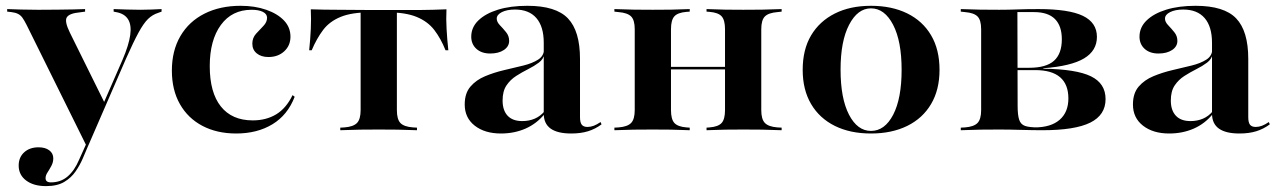

<svg xmlns="http://www.w3.org/2000/svg" viewBox="-20 -449 4420 662"><path d="M278.2 54 71.8 -362.9Q63.7 -379 57.3 -387.9Q50.8 -396.8 41.9 -401.2Q33.1 -405.6 19.4 -407.3L4.8 -408.9V-417.7Q25.8 -416.9 52.8 -416.1Q79.8 -415.3 108.1 -415.3H112.1H118.5Q150.8 -415.3 179.8 -415.7Q208.9 -416.1 233.1 -416.5Q257.3 -416.9 273.4 -417.7V-408.9L255.6 -406.5Q219.4 -403.2 210.5 -389.5Q201.6 -375.8 221 -336.3L341.1 -93.5L333.1 -83.9L402.4 -242.7Q424.2 -293.5 429 -328.2Q433.9 -362.9 421.4 -382.7Q408.9 -402.4 379.8 -407.3L371.8 -408.9V-417.7Q398.4 -416.9 419.4 -416.1Q440.3 -415.3 464.5 -415.3Q485.5 -415.3 502 -416.1Q518.5 -416.9 537.1 -417.7V-408.9L525.8 -404.8Q505.6 -398.4 490.3 -383.5Q475 -368.5 457.7 -336.7Q440.3 -304.8 414.5 -246.8L283.9 54ZM138.7 192.7Q96 192.7 70.2 173.4Q44.4 154 44.4 121.8Q44.4 93.5 63.3 76.2Q82.3 58.9 112.9 58.9Q136.3 58.9 150 69.4Q163.7 79.8 163.7 96.8Q163.7 110.5 157.3 122.6Q150.8 134.7 144 145.2Q137.1 155.6 137.1 165.3Q137.1 179.8 155.6 179.8Q189.5 179.8 213.3 159.3Q237.1 138.7 252.4 102.4L284.7 30.6L292.7 33.1L265.3 97.6Q255.6 120.2 240.7 141.9Q225.8 163.7 201.6 178.2Q177.4 192.7 138.7 192.7Z M794.4 11.3Q728.2 11.3 678.2 -14.9Q628.2 -41.1 600.4 -89.9Q572.6 -138.7 572.6 -205.6Q572.6 -274.2 602 -324.6Q631.5 -375 685.1 -402Q738.7 -429 809.7 -429Q858.9 -429 898 -415.3Q937.1 -401.6 959.3 -378.2Q981.5 -354.8 981.5 -322.6Q981.5 -291.9 960.1 -272.2Q938.7 -252.4 905.6 -252.4Q880.6 -252.4 865.3 -264.9Q850 -277.4 850 -298.4Q850 -318.5 862.9 -332.7Q875.8 -346.8 888.3 -359.7Q900.8 -372.6 900.8 -387.9Q900.8 -400.8 886.3 -408.1Q871.8 -415.3 847.6 -415.3Q779.8 -415.3 741.5 -362.9Q703.2 -310.5 703.2 -221Q703.2 -129.8 741.5 -81.9Q779.8 -33.9 851.6 -33.9Q897.6 -33.9 932.3 -54.8Q966.9 -75.8 988.7 -121L996 -115.3Q971.8 -52.4 919.4 -20.6Q866.9 11.3 794.4 11.3Z M1285.5 -2.4Q1250 -2.4 1221.4 -2Q1192.7 -1.6 1153.2 0V-8.9L1167.7 -9.7Q1198.4 -12.1 1210.9 -25Q1223.4 -37.9 1223.4 -69.4V-208.9H1348.4V-69.4Q1348.4 -37.9 1360.5 -25Q1372.6 -12.1 1404 -9.7L1417.7 -8.9V0Q1379 -1.6 1350 -2Q1321 -2.4 1285.5 -2.4ZM1256.5 -406.5Q1192.7 -406.5 1154.4 -390.7Q1116.1 -375 1094 -345.6Q1071.8 -316.1 1054.8 -275.8H1046Q1050 -313.7 1051.6 -348.8Q1053.2 -383.9 1051.6 -416.9Q1075 -416.1 1098 -415.7Q1121 -415.3 1144.4 -415.3L1256.5 -414.5H1314.5H1426.6Q1450 -414.5 1473 -415.3Q1496 -416.1 1519.4 -416.9Q1517.7 -383.9 1519.8 -348.4Q1521.8 -312.9 1525.8 -275.8H1516.1Q1500 -316.1 1477.4 -345.6Q1454.8 -375 1416.5 -390.7Q1378.2 -406.5 1314.5 -406.5ZM1223.4 -208.9V-409.7H1348.4V-208.9Z M1854.8 -208.9V-301.6Q1854.8 -357.3 1829.4 -386.7Q1804 -416.1 1755.6 -416.1Q1728.2 -416.1 1710.5 -407.3Q1692.7 -398.4 1692.7 -384.7Q1692.7 -373.4 1703.6 -362.1Q1714.5 -350.8 1725 -337.9Q1735.5 -325 1735.5 -308.1Q1735.5 -288.7 1717.3 -276.6Q1699.2 -264.5 1670.2 -264.5Q1640.3 -264.5 1622.6 -280.6Q1604.8 -296.8 1604.8 -322.6Q1604.8 -354.8 1629.4 -378.6Q1654 -402.4 1697.2 -415.7Q1740.3 -429 1798.4 -429Q1896.8 -429 1938.3 -385.5Q1979.8 -341.9 1979.8 -246V-208.9ZM1707.3 11.3Q1651.6 11.3 1616.9 -15.7Q1582.3 -42.7 1582.3 -88.7Q1582.3 -127.4 1602 -150.4Q1621.8 -173.4 1652.8 -186.3Q1683.9 -199.2 1718.5 -207.3Q1753.2 -215.3 1784.3 -223Q1815.3 -230.6 1835.5 -243.5Q1855.6 -256.5 1855.6 -279L1857.3 -263.7Q1854 -245.2 1837.9 -233.1Q1821.8 -221 1800.8 -210.5Q1779.8 -200 1759.7 -187.1Q1739.5 -174.2 1726.2 -154.4Q1712.9 -134.7 1712.9 -102.4Q1712.9 -68.5 1730.2 -50Q1747.6 -31.5 1780.6 -31.5Q1804 -31.5 1823.8 -39.9Q1843.5 -48.4 1858.1 -66.1V-56.5Q1830.6 -22.6 1791.9 -5.6Q1753.2 11.3 1707.3 11.3ZM1979.8 -45.2Q1979.8 -26.6 1985.9 -19Q1991.9 -11.3 2005.6 -11.3Q2016.1 -11.3 2027 -15.3Q2037.9 -19.4 2050.8 -28.2L2054 -20.2Q2032.3 -4 2007.3 3.6Q1982.3 11.3 1949.2 11.3Q1902.4 11.3 1878.6 -5.6Q1854.8 -22.6 1854.8 -57.3V-208.9H1979.8Z M2542.7 -2.4Q2508.9 -2.4 2481.5 -2Q2454 -1.6 2416.1 0V-8.9L2426.6 -9.7Q2456.5 -12.1 2468.1 -25Q2479.8 -37.9 2479.8 -69.4V-208.9H2604.8V-69.4Q2604.8 -37.9 2617.3 -25Q2629.8 -12.1 2660.5 -9.7L2675 -8.9V0Q2636.3 -1.6 2607.3 -2Q2578.2 -2.4 2542.7 -2.4ZM2230.6 -2.4Q2195.2 -2.4 2166.5 -2Q2137.9 -1.6 2098.4 0V-8.9L2112.9 -9.7Q2143.5 -12.1 2156 -25Q2168.5 -37.9 2168.5 -69.4V-348.4Q2168.5 -379.8 2156 -392.3Q2143.5 -404.8 2112.9 -407.3L2098.4 -408.9V-417.7Q2137.9 -416.1 2166.5 -415.7Q2195.2 -415.3 2230.6 -415.3Q2265.3 -415.3 2292.7 -415.7Q2320.2 -416.1 2358.1 -417.7V-408.9L2346.8 -408.1Q2316.9 -405.6 2305.2 -392.7Q2293.5 -379.8 2293.5 -348.4V-69.4Q2293.5 -37.9 2305.2 -25Q2316.9 -12.1 2346.8 -9.7L2358.1 -8.9V0Q2320.2 -1.6 2292.7 -2Q2265.3 -2.4 2230.6 -2.4ZM2479.8 -208.9V-348.4Q2479.8 -379.8 2468.1 -392.7Q2456.5 -405.6 2426.6 -408.1L2416.1 -408.9V-417.7Q2454 -416.1 2481.5 -415.7Q2508.9 -415.3 2542.7 -415.3Q2578.2 -415.3 2607.3 -415.7Q2636.3 -416.1 2675 -417.7V-408.9L2660.5 -407.3Q2629.8 -404.8 2617.3 -392.3Q2604.8 -379.8 2604.8 -348.4V-208.9ZM2250.8 -209.7V-218.5H2523.4V-209.7Z M2983.1 11.3Q2911.3 11.3 2858.5 -14.9Q2805.6 -41.1 2776.6 -90.3Q2747.6 -139.5 2747.6 -208.1Q2747.6 -278.2 2776.6 -327Q2805.6 -375.8 2858.5 -402.4Q2911.3 -429 2983.1 -429Q3054.8 -429 3108.1 -402.8Q3161.3 -376.6 3190.3 -327.4Q3219.4 -278.2 3219.4 -208.1Q3219.4 -139.5 3190.3 -90.3Q3161.3 -41.1 3108.1 -14.9Q3054.8 11.3 2983.1 11.3ZM2983.1 2.4Q3030.6 2.4 3059.7 -53.6Q3088.7 -109.7 3088.7 -208.1Q3088.7 -307.3 3059.3 -363.7Q3029.8 -420.2 2983.1 -420.2Q2937.1 -420.2 2907.7 -363.7Q2878.2 -307.3 2878.2 -208.9Q2878.2 -109.7 2907.3 -53.6Q2936.3 2.4 2983.1 2.4Z M3425 -2.4Q3389.5 -2.4 3360.9 -2Q3332.3 -1.6 3292.7 0V-8.9L3307.3 -9.7Q3337.9 -12.1 3350.4 -25Q3362.9 -37.9 3362.9 -69.4V-348.4Q3362.9 -379.8 3350.4 -392.3Q3337.9 -404.8 3307.3 -407.3L3292.7 -408.9V-417.7Q3332.3 -416.1 3360.9 -415.7Q3389.5 -415.3 3425 -415.3Q3457.3 -415.3 3488.3 -416.5Q3519.4 -417.7 3560.5 -417.7Q3665.3 -417.7 3713.7 -394.4Q3762.1 -371 3762.1 -321.8Q3762.1 -274.2 3717.7 -247.6Q3673.4 -221 3577.4 -213.7V-212.1Q3691.1 -210.5 3741.5 -185.9Q3791.9 -161.3 3791.9 -107.3Q3791.9 -52.4 3739.1 -26.2Q3686.3 0 3574.2 0Q3540.3 0 3500.4 -1.2Q3460.5 -2.4 3425.8 -2.4ZM3488.7 -83.9Q3488.7 -52.4 3494 -36.3Q3499.2 -20.2 3514.1 -14.9Q3529 -9.7 3558.9 -9.7H3546.8Q3603.2 -9.7 3633.5 -35.9Q3663.7 -62.1 3663.7 -109.7Q3663.7 -158.1 3635.1 -182.7Q3606.5 -207.3 3549.2 -207.3H3462.1V-215.3H3528.2Q3587.1 -215.3 3614.1 -239.5Q3641.1 -263.7 3641.1 -313.7Q3641.1 -359.7 3617.3 -383.5Q3593.5 -407.3 3545.2 -407.3H3485.5L3487.9 -408.9Z M4158.9 -208.9V-301.6Q4158.9 -357.3 4133.5 -386.7Q4108.1 -416.1 4059.7 -416.1Q4032.3 -416.1 4014.5 -407.3Q3996.8 -398.4 3996.8 -384.7Q3996.8 -373.4 4007.7 -362.1Q4018.5 -350.8 4029 -337.9Q4039.5 -325 4039.5 -308.1Q4039.5 -288.7 4021.4 -276.6Q4003.2 -264.5 3974.2 -264.5Q3944.4 -264.5 3926.6 -280.6Q3908.9 -296.8 3908.9 -322.6Q3908.9 -354.8 3933.5 -378.6Q3958.1 -402.4 4001.2 -415.7Q4044.4 -429 4102.4 -429Q4200.8 -429 4242.3 -385.5Q4283.9 -341.9 4283.9 -246V-208.9ZM4011.3 11.3Q3955.6 11.3 3921 -15.7Q3886.3 -42.7 3886.3 -88.7Q3886.3 -127.4 3906 -150.4Q3925.8 -173.4 3956.9 -186.3Q3987.9 -199.2 4022.6 -207.3Q4057.3 -215.3 4088.3 -223Q4119.4 -230.6 4139.5 -243.5Q4159.7 -256.5 4159.7 -279L4161.3 -263.7Q4158.1 -245.2 4141.9 -233.1Q4125.8 -221 4104.8 -210.5Q4083.9 -200 4063.7 -187.1Q4043.5 -174.2 4030.2 -154.4Q4016.9 -134.7 4016.9 -102.4Q4016.9 -68.5 4034.3 -50Q4051.6 -31.5 4084.7 -31.5Q4108.1 -31.5 4127.8 -39.9Q4147.6 -48.4 4162.1 -66.1V-56.5Q4134.7 -22.6 4096 -5.6Q4057.3 11.3 4011.3 11.3ZM4283.9 -45.2Q4283.9 -26.6 4289.9 -19Q4296 -11.3 4309.7 -11.3Q4320.2 -11.3 4331 -15.3Q4341.9 -19.4 4354.8 -28.2L4358.1 -20.2Q4336.3 -4 4311.3 3.6Q4286.3 11.3 4253.2 11.3Q4206.5 11.3 4182.7 -5.6Q4158.9 -22.6 4158.9 -57.3V-208.9H4283.9Z"/></svg>

Font: Playfair 144pt SemiExpanded ExtraBold
Style: Regular
Weight: 800
Width: 6
Designer: Claus Eggers Sørensen
Foundry: Claus Eggers Sørensen
Version: Version 2.203